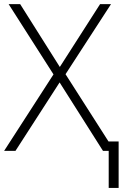

<svg xmlns="http://www.w3.org/2000/svg" viewBox="-20 -734 612 934"><path d="M507.8 -45.9H557.1V180.2H508.8V0H481L270 -333L55.2 0H0L240.2 -372.1L22 -713.9H78.1L271 -408.2L466.8 -713.9H520L298.8 -373Z"/></svg>

Font: JBL Sans
Style: Light
Weight: 300
Version: Version 1.10